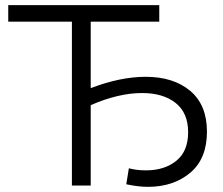

<svg xmlns="http://www.w3.org/2000/svg" viewBox="-20 -720 865 745"><path d="M545 -422Q653 -422 718 -367.5Q783 -313 783 -209Q783 -104 718 -49.5Q653 5 554 5Q517 5 470 -5L480 -67Q509 -59 547 -59Q618 -59 664 -96Q710 -133 710 -207Q710 -282 661.5 -320.5Q613 -359 531 -359Q440 -359 332 -312V0H259V-636H12V-700H598V-636H332V-378Q447 -422 545 -422Z"/></svg>

Font: CMG Sans
Style: Regular
Weight: 400
Designer: Julieta Ulanovsky
Foundry: Julieta Ulanovsky
Version: Version 7.200